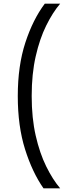

<svg xmlns="http://www.w3.org/2000/svg" viewBox="-20 -812 372 1042"><path d="M152 -291Q152 -171 173.8 -75.8Q195.5 19.5 230.8 91Q266 162.5 306.5 210H216Q155.5 123.5 116 -1.8Q76.5 -127 76.5 -291Q76.5 -455 117.5 -580.5Q158.5 -706 223 -792H306.5Q266 -744.5 230.8 -673.2Q195.5 -602 173.8 -506.5Q152 -411 152 -291Z"/></svg>

Font: Hepta Slab ExtraLight
Style: Regular
Weight: 400
Version: Version 1.102